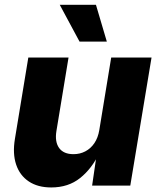

<svg xmlns="http://www.w3.org/2000/svg" viewBox="-20 -784 670 811"><path d="M196.3 7.8Q139.6 7.8 101.6 -17.6Q63.5 -43 48.1 -89.1Q32.7 -135.3 43 -197.3L99.6 -541H269.5L218.3 -230.5Q210.9 -185.1 229.7 -158.9Q248.5 -132.8 290.5 -132.8Q317.9 -132.8 340.6 -144.8Q363.3 -156.7 378.7 -179.4Q394 -202.1 399.4 -234.4L449.7 -541H620.1L530.3 0H369.1L389.2 -137.7H399.4Q368.2 -71.8 318.4 -32Q268.6 7.8 196.3 7.8ZM315.9 -608.4 232.4 -763.7H385.3L431.2 -608.4Z"/></svg>

Font: Inter 17pt ExtraBold
Style: Italic
Weight: 800
Italic angle: -9.3988°
Version: Version 4.001;git-66647c0bb